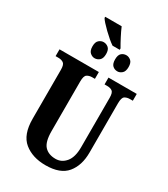

<svg xmlns="http://www.w3.org/2000/svg" viewBox="-252 -1171 1133 1294"><g transform="rotate(30 314.0 -524.0)"><path d="M322 10Q436 10 486.5 -51Q537 -112 537 -213V-596Q537 -640 553 -650.5Q569 -661 593 -661H615V-714H395V-661H416Q440 -661 455 -650.5Q470 -640 470 -600V-215Q470 -138 438 -99.5Q406 -61 359 -61Q304 -61 273.5 -93.5Q243 -126 243 -210V-596Q243 -640 259.5 -650.5Q276 -661 298 -661H320V-714H14V-661H36Q59 -661 75 -650.5Q91 -640 91 -600V-218Q91 -95 155.5 -42.5Q220 10 322 10ZM311 -914H367V-925Q352 -950 331.5 -989.5Q311 -1029 299 -1058H171V-1049Q184 -1027 230.5 -982Q277 -937 311 -914ZM248 -780Q269 -780 285.5 -794.5Q302 -809 302 -843Q302 -877 285.5 -891Q269 -905 248 -905Q229 -905 212.5 -891Q196 -877 196 -843Q196 -809 212.5 -794.5Q229 -780 248 -780ZM425 -780Q444 -780 460.5 -794.5Q477 -809 477 -843Q477 -877 460.5 -891Q444 -905 425 -905Q403 -905 387.5 -891Q372 -877 372 -843Q372 -809 387.5 -794.5Q403 -780 425 -780Z"/></g></svg>

Font: Noto Serif ExtraCondensed Extra
Style: Regular
Weight: 800
Width: 3
Designer: Monotype Design Team
Foundry: Monotype Imaging Inc.
Version: Version 1.002